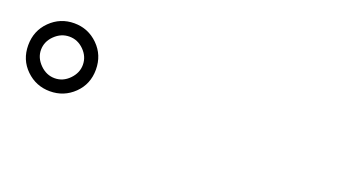

<svg xmlns="http://www.w3.org/2000/svg" viewBox="-35 -1012 1069 608"><g transform="rotate(20 500.0 -707.5)"><path d="M140 -822Q187 -822 220.5 -789Q254 -756 254 -707Q254 -658 220.5 -625.5Q187 -593 140 -593Q93 -593 59.5 -625.5Q26 -658 26 -707Q26 -756 59.5 -789Q93 -822 140 -822ZM140 -637Q168 -637 189 -658.5Q210 -680 210 -707Q210 -735 189 -756Q168 -777 140 -777Q112 -777 90.5 -756Q69 -735 69 -707Q69 -680 90.5 -658.5Q112 -637 140 -637Z"/></g></svg>

Font: Merged Yaku Han JP
Style: Regular
Weight: 400
Designer: Ryoko NISHIZUKA 西塚涼子 (kana, bopomofo & ideographs); Paul D. Hunt (Latin, Greek & Cyrillic); Sandoll Communications 산돌커뮤니
Foundry: Adobe
Version: Version 2.004